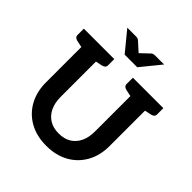

<svg xmlns="http://www.w3.org/2000/svg" viewBox="-245 -1105 1284 1284"><g transform="rotate(45 397.0 -463.0)"><path d="M397 8Q305 8 237.5 -30Q170 -68 133 -135.5Q96 -203 96 -290V-724H234V-291Q234 -237 253 -196Q272 -155 308.5 -132Q345 -109 397 -109Q450 -109 486 -131.5Q522 -154 541 -194.5Q560 -235 560 -290V-724H698V-290Q698 -201 660 -133.5Q622 -66 554.5 -29Q487 8 397 8ZM120 -724 107 -623 50 -635Q36 -638 28.5 -645Q21 -652 21 -666V-724ZM309 -724V-666Q309 -652 301 -645Q293 -638 280 -635L222 -623L210 -724ZM584 -724 571 -623 514 -635Q500 -638 492.5 -645Q485 -652 485 -666V-724ZM773 -724V-666Q773 -652 765.5 -645Q758 -638 744 -635L687 -623L674 -724ZM570 -934 456 -794H337L222 -934H306Q322 -934 332 -925L396 -867L457 -925Q461 -929 468 -931.5Q475 -934 483 -934Z"/></g></svg>

Font: Aleo
Style: Bold
Weight: 700
Designer: Alessio Laiso
Foundry: Alessio Laiso
Version: Version 2.001;gftools[0.9.29]